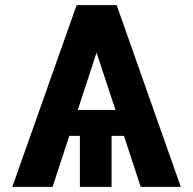

<svg xmlns="http://www.w3.org/2000/svg" viewBox="-20 -727 751 747"><path d="M184.6 0H27.9L278.1 -707H368.3L396.9 -648.3ZM313 -652.6 343.6 -707H433.9L683.4 0H527.4ZM535.2 -198.3H154.6V-299.1H535.2ZM414.1 0H290.9V-250.7H414.1Z"/></svg>

Font: Pretendard JP Variable
Style: Regular
Weight: 400
Designer: Base glyphs from Inter by Rasmus Andersson; Hangul glyphs from Noto Sans CJK(Source Han Sans) by Jang Soo-young and Kang
Foundry: Kil Hyung-jin
Version: Version 1.307;Glyphs 3.2 (3192)